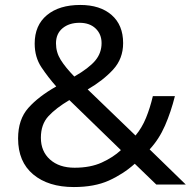

<svg xmlns="http://www.w3.org/2000/svg" viewBox="-20 -745 772 775"><path d="M304 -725Q384 -725 430.5 -684.5Q477 -644 477 -571Q477 -508 436.5 -464Q396 -420 334 -384L527 -198Q553 -229 569.5 -269.5Q586 -310 597 -357H686Q670 -293 646 -238Q622 -183 584 -142L730 0H611L524 -84Q477 -42 419 -16Q361 10 278 10Q175 10 114 -41Q53 -92 53 -186Q53 -263 94.5 -309.5Q136 -356 207 -396Q175 -432 147.5 -473Q120 -514 120 -569Q120 -643 169.5 -684Q219 -725 304 -725ZM301 -653Q259 -653 232.5 -631Q206 -609 206 -570Q206 -534 225 -503.5Q244 -473 280 -436Q339 -470 364.5 -500.5Q390 -531 390 -571Q390 -607 366 -630Q342 -653 301 -653ZM260 -341Q206 -309 175.5 -276Q145 -243 145 -189Q145 -134 182 -101Q219 -68 281 -68Q345 -68 391 -89Q437 -110 468 -139Z"/></svg>

Font: Noto Sans Multani
Style: Regular
Weight: 400
Designer: Monotype Design Team
Foundry: Monotype Imaging Inc.
Version: Version 2.002; ttfautohint (v1.8.4.7-5d5b)